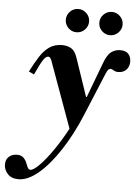

<svg xmlns="http://www.w3.org/2000/svg" viewBox="-127 -721 781 1084"><g transform="rotate(5 263.0 -179.5)"><path d="M19 314Q-21 314 -42.5 290.5Q-64 267 -64 237Q-64 209 -46 193Q-28 177 -1 177Q23 177 35.5 189Q48 201 54 216Q60 231 65.5 243Q71 255 82 255Q99 255 133 220.5Q167 186 208 126.5Q249 67 288 -7L320 -68L437 -379Q455 -429 478 -445.5Q501 -462 528 -462Q561 -462 575.5 -445Q590 -428 590 -402Q590 -374 573 -356Q556 -338 527 -338Q512 -338 501.5 -345Q491 -352 483 -352Q476 -352 470 -345.5Q464 -339 455 -317L358 -83Q310 33 251 123Q192 213 132 263.5Q72 314 19 314ZM289 25 153 -350Q146 -372 140.5 -381Q135 -390 126 -390Q113 -390 98 -367Q83 -344 55 -283L25 -297Q50 -346 73.5 -383Q97 -420 127 -441Q157 -462 200 -462Q229 -462 251 -449Q273 -436 286 -397L359 -182H363L372 -144ZM463 -541Q436 -541 416.5 -560.5Q397 -580 397 -607Q397 -634 416.5 -653.5Q436 -673 463 -673Q490 -673 509.5 -653.5Q529 -634 529 -607Q529 -580 509.5 -560.5Q490 -541 463 -541ZM273 -541Q246 -541 226.5 -560.5Q207 -580 207 -607Q207 -634 226.5 -653.5Q246 -673 273 -673Q300 -673 319.5 -653.5Q339 -634 339 -607Q339 -580 319.5 -560.5Q300 -541 273 -541Z"/></g></svg>

Font: Libre Bodoni
Style: Bold Italic
Weight: 700
Italic angle: -13°
Version: Version 2.005;gftools[0.9.23]